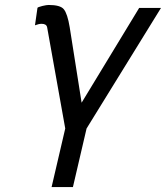

<svg xmlns="http://www.w3.org/2000/svg" viewBox="-20 -556 669 774"><path d="M629 -524 329 -38 274 198H188L243 -38L170 -446Q167 -460 148 -460Q136 -460 121 -454L131 -524Q131 -527 151 -532Q168 -536 176 -536Q223 -536 237 -519Q252 -501 261 -446L309 -142L541 -524Z"/></svg>

Font: Miedinger
Style: Italic
Weight: 400
Italic angle: -13°
Version: Version 001.000